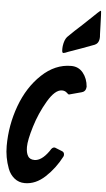

<svg xmlns="http://www.w3.org/2000/svg" viewBox="-88 -1122 642 1165"><g transform="rotate(5 233.0 -539.0)"><path d="M303 -815 283 -807 284 -808Q277 -805 273 -805Q265 -805 265 -824V-834Q265 -844 266 -847Q271 -884 287 -903L329 -944Q359 -972 376 -987Q430 -1037 454 -1061L458 -1065Q474 -1080 478 -1080Q480 -1080 481 -1054L483 -999Q483 -978 485 -938L486 -922Q486 -883 459 -872H460L441 -865Q395 -847 303 -815ZM115 -163 114 -164Q126 -143 155 -143Q198 -143 241 -203L245 -209Q256 -229 269 -229Q274 -229 277 -227L317 -211Q331 -206 331 -190Q331 -182 328 -178Q290 -105 232.5 -51.5Q175 2 109 2Q72 2 45 -20Q18 -42 5 -76.5Q-8 -111 -14 -145Q-20 -179 -20 -213Q-20 -340 23.5 -458.5Q67 -577 148.5 -654Q230 -731 328 -731Q373 -731 400.5 -697Q428 -663 432 -613Q430 -584 406 -578H407L329 -557H328Q322 -560 316 -566Q304 -578 285 -578Q243 -578 198.5 -502.5Q154 -427 128.5 -343Q103 -259 103 -218Q103 -182 115 -163Z"/></g></svg>

Font: Bangerz Fix
Style: Regular
Weight: 400
Designer: vernon adams
Foundry: Vernon Adams
Version: Version 2.10;December 28, 2023;FontCreator 13.0.0.2683 64-bi